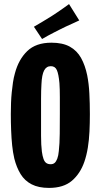

<svg xmlns="http://www.w3.org/2000/svg" viewBox="-20 -915 493 940"><path d="M220 5Q169 5 135 -12.5Q101 -30 81 -62.5Q61 -95 50 -139Q43 -169 39.5 -203.5Q36 -238 34.5 -277Q33 -316 33 -357Q33 -385 34 -411.5Q35 -438 37.5 -463Q40 -488 43.5 -511.5Q47 -535 53 -556Q71 -624 113.5 -665Q156 -706 232 -706Q287 -706 322 -686.5Q357 -667 377 -631Q397 -595 407 -546Q415 -506 417.5 -457.5Q420 -409 420 -356Q420 -312 418 -270.5Q416 -229 410 -192Q404 -155 393 -123Q373 -65 332 -30Q291 5 220 5ZM228 -111Q240 -111 247.5 -117.5Q255 -124 260.5 -138.5Q266 -153 268 -176Q272 -211 272.5 -260.5Q273 -310 273 -359Q273 -400 273 -440Q273 -480 271 -508Q267 -552 258.5 -571.5Q250 -591 229 -591Q207 -591 196 -570Q185 -549 183 -504Q182 -489 181.5 -470.5Q181 -452 181 -431.5Q181 -411 181 -389Q181 -367 181 -346Q181 -297 181 -250.5Q181 -204 185 -173Q188 -151 193 -137Q198 -123 206.5 -117Q215 -111 228 -111ZM186 -724 146 -784Q166 -796 187.5 -808.5Q209 -821 231 -835Q246 -845 260.5 -854.5Q275 -864 289.5 -874.5Q304 -885 318 -895L368 -815Q351 -807 334.5 -799.5Q318 -792 302.5 -785Q287 -778 272 -770Q258 -763 243.5 -755.5Q229 -748 215 -740.5Q201 -733 186 -724Z"/></svg>

Font: Truculenta Black
Style: Regular
Weight: 900
Version: Version 1.002